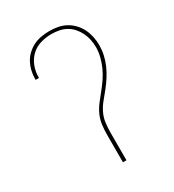

<svg xmlns="http://www.w3.org/2000/svg" viewBox="-180 -846 859 948"><g transform="rotate(-30 250.0 -371.5)"><path d="M240 0V-156Q240 -184 243.5 -212Q247 -240 258.5 -265.5Q270 -291 287.5 -313.5Q305 -336 322.5 -357.5Q340 -379 356 -402.5Q372 -426 383.5 -451.5Q395 -477 402 -504.5Q409 -532 409 -560Q409 -582 404.5 -603Q400 -624 390.5 -643.5Q381 -663 366.5 -679.5Q352 -696 333 -706.5Q314 -717 292.5 -721Q271 -725 249 -725Q218 -725 187.5 -716Q157 -707 134.5 -685.5Q112 -664 100.5 -634Q89 -604 89 -572Q89 -571 89 -570Q89 -569 89 -568H70Q70 -569 70 -570.5Q70 -572 70 -573Q70 -596 75.5 -619Q81 -642 92 -662.5Q103 -683 120.5 -699Q138 -715 158.5 -725Q179 -735 202.5 -739Q226 -743 249 -743Q273 -743 297 -738.5Q321 -734 342 -722.5Q363 -711 380 -693Q397 -675 407.5 -653.5Q418 -632 423 -608Q428 -584 428 -560Q428 -532 422 -504.5Q416 -477 404.5 -451Q393 -425 378 -401.5Q363 -378 345.5 -356Q328 -334 310 -312.5Q292 -291 279.5 -265.5Q267 -240 263.5 -212Q260 -184 260 -156V0Z"/></g></svg>

Font: Zed Mono Thin
Style: Regular
Weight: 100
Monospace: yes
Designer: Belleve Invis
Foundry: Belleve Invis
Version: Version 1.0.0; ttfautohint (v1.8.4)